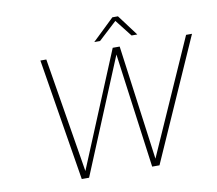

<svg xmlns="http://www.w3.org/2000/svg" viewBox="-91 -978 1229 1085"><g transform="rotate(-10 524.0 -435.0)"><path d="M593 -700H633L722 -41L1014 -700H1048L738 0H696L607 -659L334 0H292L178 -700H212L320 -41ZM743 -750H710L634 -847L529 -750H496L621 -870H653Z"/></g></svg>

Font: Fivo Sans Thin
Style: Regular
Weight: 250
Foundry: Alexander Slobzheninov
Version: 1.0